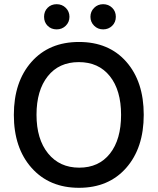

<svg xmlns="http://www.w3.org/2000/svg" viewBox="-20 -887 751 915"><path d="M207.5 -523.5Q154 -456 154 -340Q154 -224 209 -156Q264 -88 357.5 -88Q451 -88 504 -155Q557 -222 557 -339.5Q557 -457 503.5 -524Q450 -591 355.5 -591Q261 -591 207.5 -523.5ZM356.5 8Q215 8 130.5 -87Q46 -182 46 -339.5Q46 -497 130 -592Q214 -687 356.5 -687Q499 -687 582 -592.5Q665 -498 665 -340Q665 -182 581.5 -87Q498 8 356.5 8ZM428.5 -764.5Q411 -782 411 -807Q411 -832 428.5 -849.5Q446 -867 471.5 -867Q497 -867 514.5 -850Q532 -833 532 -807Q532 -781 514.5 -764Q497 -747 471.5 -747Q446 -747 428.5 -764.5ZM207 -764Q190 -781 190 -807Q190 -833 207 -850Q224 -867 250 -867Q276 -867 293.5 -849.5Q311 -832 311 -807Q311 -782 293.5 -764.5Q276 -747 250 -747Q224 -747 207 -764Z"/></svg>

Font: Hind Medium
Style: Regular
Weight: 500
Designer: Manushi Parikh, Satya Rajpurohit
Foundry: Indian Type Foundry
Version: Version 1.201;PS 1.0;hotconv 1.0.78;makeotf.lib2.5.61930; tt